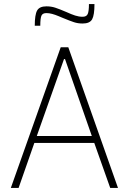

<svg xmlns="http://www.w3.org/2000/svg" viewBox="-20 -919 631 939"><path d="M33 0 277 -688H314L557 0H519L441 -220H148L71 0ZM160 -254H429L298 -630H293ZM207 -888Q230 -888 250 -881.5Q270 -875 305 -860Q329 -849 347.5 -843Q366 -837 384 -837Q403 -837 409 -850.5Q415 -864 415 -899H442Q442 -845 430.5 -824.5Q419 -804 384 -804Q361 -804 341.5 -810.5Q322 -817 288 -831Q283 -833 266.5 -840Q250 -847 235 -851Q220 -855 207 -855Q188 -855 182.5 -842Q177 -829 177 -793H150Q150 -847 161.5 -867.5Q173 -888 207 -888Z"/></svg>

Font: Saira Semi Condensed Thin
Style: Regular
Weight: 100
Width: 4
Designer: Hector Gatti with collaboration of the Omnibus-Type team
Foundry: Omnibus-Type
Version: Version 1.001; ttfautohint (v1.8)